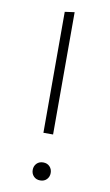

<svg xmlns="http://www.w3.org/2000/svg" viewBox="-86 -785 482 841"><g transform="rotate(10 155.0 -365.0)"><path d="M176 -197H133V-735L176 -741ZM195 -29Q195 -12 184 -0.5Q173 11 155 11Q137 11 126 -0.5Q115 -12 115 -29Q115 -46 126 -57.5Q137 -69 155 -69Q173 -69 184 -57.5Q195 -46 195 -29Z"/></g></svg>

Font: FiraGO ExtraLight
Style: Regular
Weight: 200
Designer: bBox Type
Foundry: bBox Type GmbH
Version: Version 1.001